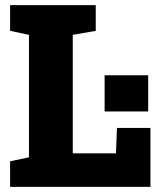

<svg xmlns="http://www.w3.org/2000/svg" viewBox="-20 -731 623 751"><path d="M19.5 0V-100.1L93.3 -115.7V-594.7L19.5 -610.4V-710.9H354.5V-610.4L264.6 -594.7V-131.3H433.6L437.5 -230.5H568.4V0ZM389.2 -294.9V-436.5H559.6V-294.9Z"/></svg>

Font: Roboto Slab Black
Style: Regular
Weight: 900
Designer: Google
Version: Version 2.000; ttfautohint (v1.8.1.43-b0c9)